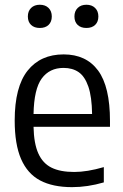

<svg xmlns="http://www.w3.org/2000/svg" viewBox="-20 -780 520 810"><path d="M444 -245H121.5Q123 -174 141.8 -132.5Q160.5 -91 197.2 -72.8Q234 -54.5 293 -54.5Q347.5 -54.5 418 -75V-10.5Q349.5 9.5 284 9.5Q202.5 9.5 149.2 -18.8Q96 -47 69 -109Q42 -171 42 -271.5Q42 -413.5 96.5 -482Q151 -550.5 248.5 -550.5Q343.5 -550.5 393.8 -482.5Q444 -414.5 444 -269.5ZM121.5 -299H368.5Q367.5 -371.5 352.8 -414.5Q338 -457.5 312 -475.5Q286 -493.5 248 -493.5Q189 -493.5 156.2 -449Q123.5 -404.5 121.5 -299ZM97.5 -710.5Q97.5 -733 111.2 -746.5Q125 -760 148 -760Q171 -760 184.8 -746.5Q198.5 -733 198.5 -710.5Q198.5 -688 185 -675Q171.5 -662 148 -662Q124.5 -662 111 -675Q97.5 -688 97.5 -710.5ZM294 -710.5Q294 -733 307.8 -746.5Q321.5 -760 344.5 -760Q367.5 -760 381.2 -746.5Q395 -733 395 -710.5Q395 -688 381.5 -675Q368 -662 344.5 -662Q321 -662 307.5 -675Q294 -688 294 -710.5Z"/></svg>

Font: Encode Sans Semi Condensed
Style: Regular
Weight: 400
Width: 4
Designer: Multiple Designers
Foundry: Impallari Type
Version: Version 2.000